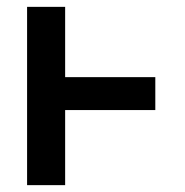

<svg xmlns="http://www.w3.org/2000/svg" viewBox="-20 -540 540 560"><path d="M59 0V-520H170V-315H433V-219H170V0Z"/></svg>

Font: Iosevka SS08 Regular
Style: Bold
Weight: 700
Monospace: yes
Designer: Belleve Invis
Foundry: Belleve Invis
Version: Version 16.3.4; ttfautohint (v1.8.4)